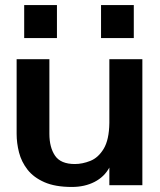

<svg xmlns="http://www.w3.org/2000/svg" viewBox="-20 -735 635 762"><path d="M265 7Q199 7 156 -12Q113 -31 89 -62Q65 -93 55.5 -130Q46 -167 46 -204V-500H176V-204Q176 -150 198.5 -117Q221 -84 277 -84Q307 -84 338.5 -96.5Q370 -109 391.5 -144.5Q413 -180 414 -247V-500H545V0H414V-70Q394 -33 355 -13Q316 7 265 7ZM76 -584V-715H206V-584ZM381 -584V-715H511V-584Z"/></svg>

Font: Panamera
Style: Bold
Weight: 700
Designer: Bastien Sozeau
Foundry: NBR — Bastien Sozeau
Version: Version 3.002; ttfautohint (v1.8.4.7-5d5b);gftools[0.9.33]